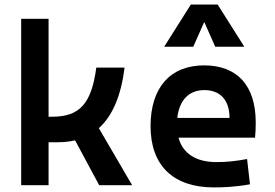

<svg xmlns="http://www.w3.org/2000/svg" viewBox="-20 -815 1212 845"><path d="M73.2 0H193.8V-189H234.4C261.7 -189 287.1 -191.9 310.5 -197.3L416.5 0H561.5L415 -251C475.1 -304.7 512.7 -393.1 528.3 -517.6H403.8C382.8 -359.4 331.1 -301.3 210 -301.3H193.8V-732.4H73.2Z M921.4 9.8C962.4 9.8 1015.6 7.8 1080.1 -3.9L1067.4 -115.2C1022 -106.4 978.5 -101.6 933.1 -101.6C843.3 -101.6 784.7 -138.7 765.6 -209H1102.5C1104.5 -230 1105.5 -251.5 1105.5 -275.9C1105.5 -439.5 1022.9 -527.3 878.4 -527.3C728.5 -527.3 642.6 -428.7 642.6 -259.8C642.6 -85.9 743.2 9.8 921.4 9.8ZM702.6 -609.4H830.6L878.9 -718.3L927.2 -609.4H1055.2L938 -794.9H819.8ZM760.3 -295.9C769 -374.5 811.5 -418.5 879.4 -418.5C948.7 -418.5 990.2 -375 990.2 -295.9Z"/></svg>

Font: Cascadia Code NF SemiBold
Style: Regular
Weight: 600
Monospace: yes
Designer: Aaron Bell
Foundry: Saja Typeworks
Version: Version 2404.023